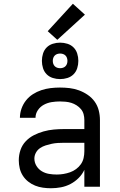

<svg xmlns="http://www.w3.org/2000/svg" viewBox="-20 -994 640 1022"><path d="M251 8Q230 8 208.5 5Q187 2 167 -6Q147 -14 130 -27.5Q113 -41 101.5 -59Q90 -77 85 -98Q80 -119 80 -141Q80 -169 89 -195.5Q98 -222 117 -242Q136 -262 160.5 -274.5Q185 -287 212 -294.5Q239 -302 266.5 -304.5Q294 -307 321 -307H429V-355Q429 -371 425 -386Q421 -401 411 -413Q401 -425 387.5 -433.5Q374 -442 359.5 -446.5Q345 -451 329.5 -452.5Q314 -454 299 -454Q277 -454 255 -450.5Q233 -447 213.5 -436.5Q194 -426 181.5 -407.5Q169 -389 169 -367Q169 -367 169 -367Q169 -367 169 -367H86Q86 -367 86 -367Q86 -367 86 -367Q86 -392 94.5 -416Q103 -440 118.5 -459.5Q134 -479 155 -492.5Q176 -506 200 -514Q224 -522 249 -525Q274 -528 299 -528Q325 -528 350.5 -525Q376 -522 400.5 -513Q425 -504 447 -489Q469 -474 484 -453Q499 -432 505.5 -406.5Q512 -381 512 -355V0H429V-90Q418 -66 398.5 -46.5Q379 -27 355 -14.5Q331 -2 304.5 3Q278 8 251 8ZM282 -65Q300 -65 318 -68Q336 -71 353 -77Q370 -83 385 -94Q400 -105 410.5 -120Q421 -135 425 -153Q429 -171 429 -189V-234H321Q305 -234 288 -233Q271 -232 255 -228.5Q239 -225 223 -220Q207 -215 193 -205.5Q179 -196 171 -181Q163 -166 163 -150Q163 -129 174 -111Q185 -93 202.5 -82.5Q220 -72 240.5 -68.5Q261 -65 282 -65ZM300 -573Q280 -573 261 -579Q242 -585 228.5 -598.5Q215 -612 209 -631Q203 -650 203 -670Q203 -690 209 -709Q215 -728 228.5 -741.5Q242 -755 261 -761Q280 -767 300 -767Q320 -767 339 -761Q358 -755 371.5 -741.5Q385 -728 391 -709Q397 -690 397 -670Q397 -650 391 -631Q385 -612 371.5 -598.5Q358 -585 339 -579Q320 -573 300 -573ZM300 -631Q308 -631 315.5 -633.5Q323 -636 328.5 -641.5Q334 -647 336.5 -654.5Q339 -662 339 -670Q339 -678 336.5 -685.5Q334 -693 328.5 -698.5Q323 -704 315.5 -706.5Q308 -709 300 -709Q292 -709 284.5 -706.5Q277 -704 271.5 -698.5Q266 -693 263.5 -685.5Q261 -678 261 -670Q261 -662 263.5 -654.5Q266 -647 271.5 -641.5Q277 -636 284.5 -633.5Q292 -631 300 -631ZM285 -782 234 -828 368 -974 432 -916Z"/></svg>

Font: Bmono
Style: Regular
Weight: 400
Monospace: yes
Designer: Belleve Invis
Foundry: Belleve Invis
Version: Version 11.2.2; ttfautohint (v1.8.2)